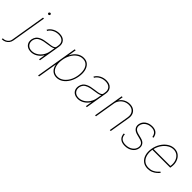

<svg xmlns="http://www.w3.org/2000/svg" viewBox="92 -1864 3243 3243"><g transform="rotate(45 1714.0 -242.5)"><path d="M144.9 -545.5H167.6L63.9 79.5Q57.5 117.9 35.3 146Q13.1 174 -17.9 189.3Q-49 204.5 -82.4 204.5Q-88.1 204.5 -92.3 203.1L-86.6 181.8H-78.1Q-37.6 181.8 -2 154.7Q33.7 127.5 41.2 79.5ZM174 -644.9Q163.4 -644.9 157.1 -652.3Q150.9 -659.8 152.7 -670.5Q154.1 -677.9 161.2 -684.1Q168.3 -690.3 176.8 -690.3Q187.5 -690.3 193.7 -682.9Q199.9 -675.4 198.2 -664.8Q196.7 -657 189.6 -650.9Q182.5 -644.9 174 -644.9Z M407.7 11.4Q362.9 11.4 328.3 -7.1Q293.7 -25.6 276.5 -61.1Q259.2 -96.6 267 -147.7Q273.4 -184.7 295.3 -215.4Q317.1 -246.1 365.2 -267.9Q413.4 -289.8 498.6 -299.7Q536.9 -304 571.4 -309.7Q605.8 -315.3 628.6 -326.7Q651.3 -338.1 654.8 -359.4L660.5 -392Q671.2 -454.9 637.1 -493.1Q603 -531.2 532.7 -531.2Q475.1 -531.2 426 -505.3Q376.8 -479.4 352.3 -434.7L332.4 -443.2Q360.1 -494.3 414.4 -524.1Q468.8 -554 532.7 -554Q615.8 -554 655.4 -507.6Q695 -461.3 683.2 -392L617.9 0H595.2L613.6 -110.8H610.8Q576.7 -55.4 523.1 -22Q469.5 11.4 407.7 11.4ZM407.7 -11.4Q459.5 -11.4 507.3 -39.2Q555 -67.1 589 -117Q622.9 -166.9 633.5 -233L647.7 -315.3Q625.4 -300.4 588.2 -292.1Q551.1 -283.7 504.3 -278.4Q429.7 -269.9 384.9 -252.5Q340.2 -235.1 318.2 -208.8Q296.2 -182.5 289.8 -147.7Q280.2 -85.9 313.6 -48.7Q346.9 -11.4 407.7 -11.4Z M777 204.5 902 -545.5H924.7L902 -406.2H904.8Q937.9 -474.4 992.7 -514.2Q1047.6 -554 1113.6 -554Q1178.3 -554 1219.3 -517Q1260.3 -480.1 1275.4 -416.2Q1290.5 -352.3 1277 -271.3Q1263.5 -191.1 1226.9 -127.1Q1190.3 -63.2 1137.1 -25.9Q1083.8 11.4 1019.9 11.4Q954.9 11.4 912.5 -28.4Q870 -68.2 859.4 -136.4H856.5L799.7 204.5ZM879.3 -271.3Q867.2 -197.4 879.4 -138.7Q891.7 -79.9 927 -45.6Q962.4 -11.4 1019.9 -11.4Q1077.4 -11.4 1126.2 -45.6Q1175.1 -79.9 1208.6 -138.7Q1242.2 -197.4 1254.3 -271.3Q1266.3 -345.2 1254.4 -403.9Q1242.5 -462.7 1207.2 -497Q1171.9 -531.2 1113.6 -531.2Q1056.1 -531.2 1007.3 -497Q958.5 -462.7 924.9 -403.9Q891.3 -345.2 879.3 -271.3Z M1527 11.4Q1482.2 11.4 1447.6 -7.1Q1413 -25.6 1395.8 -61.1Q1378.6 -96.6 1386.4 -147.7Q1392.8 -184.7 1414.6 -215.4Q1436.4 -246.1 1484.6 -267.9Q1532.7 -289.8 1617.9 -299.7Q1656.2 -304 1690.7 -309.7Q1725.1 -315.3 1747.9 -326.7Q1770.6 -338.1 1774.1 -359.4L1779.8 -392Q1790.5 -454.9 1756.4 -493.1Q1722.3 -531.2 1652 -531.2Q1594.5 -531.2 1545.3 -505.3Q1496.1 -479.4 1471.6 -434.7L1451.7 -443.2Q1479.4 -494.3 1533.7 -524.1Q1588.1 -554 1652 -554Q1735.1 -554 1774.7 -507.6Q1814.3 -461.3 1802.6 -392L1737.2 0H1714.5L1733 -110.8H1730.1Q1696 -55.4 1642.4 -22Q1588.8 11.4 1527 11.4ZM1527 -11.4Q1578.8 -11.4 1626.6 -39.2Q1674.4 -67.1 1708.3 -117Q1742.2 -166.9 1752.8 -233L1767 -315.3Q1744.7 -300.4 1707.6 -292.1Q1670.5 -283.7 1623.6 -278.4Q1549 -269.9 1504.3 -252.5Q1459.5 -235.1 1437.5 -208.8Q1415.5 -182.5 1409.1 -147.7Q1399.5 -85.9 1432.9 -48.7Q1466.3 -11.4 1527 -11.4Z M2017 -366.5 1956 0H1933.2L2024.1 -545.5H2046.9L2032.7 -458.8H2035.5Q2061.1 -501.4 2109.6 -527Q2158 -552.6 2214.5 -552.6Q2269.2 -552.6 2307.2 -528.8Q2345.2 -505 2361.9 -463.1Q2378.6 -421.2 2369.3 -366.5L2308.2 0H2285.5L2346.6 -366.5Q2358.3 -438.9 2321.9 -484.4Q2285.5 -529.8 2213.1 -529.8Q2164.8 -529.8 2123 -508.9Q2081.3 -487.9 2053.1 -451Q2024.9 -414.1 2017 -366.5Z M2899.1 -430.4 2876.4 -426.1Q2859.7 -531.2 2751.4 -531.2Q2684.7 -531.2 2638.1 -496.8Q2591.6 -462.4 2582.4 -407.7Q2568.5 -322.8 2673.3 -295.5L2755.7 -274.1Q2813.2 -259.2 2838.2 -222.5Q2863.3 -185.7 2855.1 -134.9Q2844.1 -68.5 2787.5 -28.6Q2730.8 11.4 2650.6 11.4Q2577.4 11.4 2536.8 -24.5Q2496.1 -60.4 2492.9 -126.4L2515.6 -129.3Q2519.9 -11.4 2650.6 -11.4Q2723 -11.4 2773.8 -47.4Q2824.6 -83.5 2833.8 -140.6Q2847.3 -225.9 2747.2 -251.4L2666.2 -272.7Q2605.5 -288.7 2578.3 -325.3Q2551.1 -361.9 2559.7 -413.4Q2570.3 -476.9 2623 -515.4Q2675.8 -554 2750 -554Q2879.6 -554 2899.1 -430.4Z M3197.4 11.4Q3125.7 11.4 3078.5 -25.9Q3031.2 -63.2 3012.4 -127.1Q2993.6 -191.1 3007.1 -271.3Q3020.6 -351.6 3060.7 -415.5Q3100.9 -479.4 3158 -516.7Q3215.2 -554 3279.8 -554Q3343 -554 3387.6 -518.6Q3432.2 -483.3 3451.9 -424.5Q3471.6 -365.8 3460.2 -295.5L3456 -272.7H3029.5Q3017.8 -201.7 3032.7 -142.2Q3047.6 -82.7 3089 -47.1Q3130.3 -11.4 3198.9 -11.4Q3248.6 -11.4 3286.4 -29.1Q3324.2 -46.9 3349.6 -70Q3375 -93 3387.8 -109.4L3403.4 -96.6Q3388.5 -76 3360.4 -50.8Q3332.4 -25.6 3291.5 -7.1Q3250.7 11.4 3197.4 11.4ZM3035.2 -295.5H3437.5Q3448.2 -360.8 3430.9 -414.2Q3413.7 -467.7 3374.5 -499.5Q3335.2 -531.2 3279.8 -531.2Q3226.2 -531.2 3176.3 -500.5Q3126.4 -469.8 3089 -416.5Q3051.5 -363.3 3035.2 -295.5Z"/></g></svg>

Font: Inter Thin  BETA
Style: Italic
Weight: 100
Italic angle: -9.39999°
Designer: Rasmus Andersson
Foundry: rsms
Version: Version 3.011;git-f93a4a705